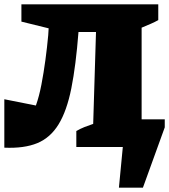

<svg xmlns="http://www.w3.org/2000/svg" viewBox="-49 -680 782 888"><path d="M501 188 519 0H304V-74Q323 -85 342 -92.5Q361 -100 382 -107L395 -532H314Q302 -377 281 -272Q260 -167 222 -105Q184 -43 123.5 -18Q63 7 -29 3V-221L117 -192Q132 -234 142.5 -288.5Q153 -343 161 -402.5Q169 -462 174 -517L176 -549L50 -580V-660H683V-587Q667 -578 648.5 -570Q630 -562 606 -552V-128H713V-91L612 188Z"/></svg>

Font: Piazzolla Black
Style: Regular
Weight: 900
Designer: Juan Pablo del Peral
Foundry: Huerta Tipografica
Version: Version 1.330